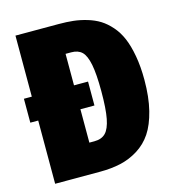

<svg xmlns="http://www.w3.org/2000/svg" viewBox="-105 -783 786 871"><g transform="rotate(-15 288.5 -348.0)"><path d="M250 -695.8Q287.1 -695.8 318.1 -692.4Q349.1 -689 381.8 -679.2Q414.6 -669.4 439.9 -653.6Q465.3 -637.7 488.5 -611.3Q511.7 -585 526.9 -549.3Q542 -513.7 551 -463.4Q560.1 -413.1 560.1 -351.1Q560.1 -269.5 544.7 -208Q529.3 -146.5 503.2 -107.4Q477.1 -68.4 437.7 -43.9Q398.4 -19.5 355 -9.8Q311.5 0 257.8 0H46.9V-296.9H9.8V-409.2H46.9V-695.8ZM269 -140.1Q302.7 -140.1 321.5 -159.2Q340.3 -178.2 349.1 -223.4Q357.9 -268.6 357.9 -351.1Q357.9 -432.6 348.9 -477.5Q339.8 -522.5 321.8 -539.8Q303.7 -557.1 272 -557.1H245.1V-409.2H311V-296.9H245.1V-140.1Z"/></g></svg>

Font: Fira Sans Compressed Heavy
Style: Regular
Weight: 900
Width: 1
Designer: Carrois Corporate & Edenspiekermann AG
Foundry: Carrois Corporate GbR & Edenspiekermann AG
Version: Version 4.203;PS 004.203;hotconv 1.0.88;makeotf.lib2.5.64775